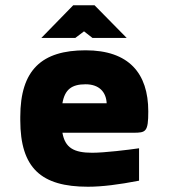

<svg xmlns="http://www.w3.org/2000/svg" viewBox="-20 -700 640 729"><path d="M543 -277C543 -422 469 -509 305 -509C139 -509 57 -435 57 -256V-244C57 -61 137 9 314 9C367 9 431 1 508 -14V-137C467 -131 376 -120 330 -120C260 -120 227 -139 217 -196H486C534 -196 543 -199 543 -277ZM137 -556H266L299 -581L331 -556H461L339 -680H258ZM217 -308C226 -360 252 -380 305 -380C356 -380 383 -351 385 -308Z"/></svg>

Font: LT Wave Mono Black
Style: Regular
Weight: 900
Designer: Daniel Lyons
Version: Version 2.5 (Glyphs App)